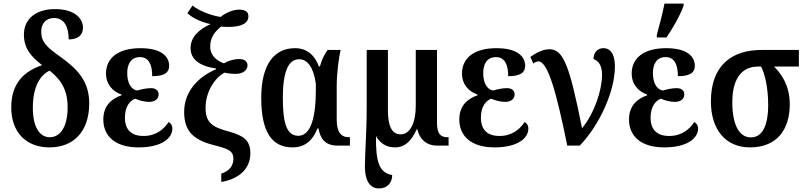

<svg xmlns="http://www.w3.org/2000/svg" viewBox="-20 -816 4510 1076"><path d="M257 10C391 10 480 -77 480 -237C480 -358 417 -427 322 -495C241 -552 211 -581 211 -638C211 -683 236 -715 283 -715C342 -715 365 -662 365 -595C414 -595 445 -617 445 -661C445 -708 404 -765 288 -765C186 -765 114 -714 114 -622C114 -544 155 -498 216 -451C114 -416 43 -349 43 -214C43 -71 130 10 257 10ZM259 -47C199 -47 164 -109 164 -212C164 -340 212 -399 258 -420C313 -376 359 -322 359 -216C359 -108 320 -47 259 -47Z M756 10C890 10 946 -44 946 -95C946 -114 936 -127 925 -132C899 -93 856 -54 784 -54C717 -54 680 -88 680 -157C680 -217 707 -252 738 -263C758 -253 792 -245 815 -245C848 -245 869 -261 869 -287C869 -311 850 -322 826 -322C798 -322 771 -315 750 -309C713 -313 693 -354 693 -406C693 -457 714 -496 764 -496C812 -496 833 -457 833 -389C904 -389 928 -411 928 -447C928 -497 888 -546 767 -546C646 -546 574 -494 574 -403C574 -346 609 -304 661 -286V-282C607 -263 559 -226 559 -146C559 -55 624 10 756 10Z M1220 204C1341 182 1383 113 1383 43C1383 -29 1346 -56 1262 -79C1174 -103 1132 -125 1132 -212C1132 -305 1188 -384 1239 -409C1250 -406 1275 -402 1301 -402C1344 -402 1367 -424 1367 -450C1367 -471 1351 -485 1321 -485C1288 -485 1256 -474 1235 -461C1195 -475 1158 -505 1158 -554C1158 -606 1183 -638 1219 -667C1229 -666 1244 -665 1258 -665C1339 -665 1372 -688 1372 -725C1372 -747 1358 -762 1320 -762C1281 -762 1241 -741 1216 -721C1159 -730 1094 -756 1059 -785L1030 -742C1062 -712 1115 -690 1160 -681C1092 -650 1048 -607 1048 -546C1048 -483 1100 -445 1191 -432V-428C1085 -383 1012 -299 1012 -189C1012 -71 1074 -27 1196 2C1266 20 1288 34 1288 74C1288 113 1265 143 1220 157Z M1619 10C1692 10 1734 -32 1759 -96H1765C1774 -43 1799 0 1872 0H1941V-47H1935C1889 -47 1867 -79 1867 -146V-336C1867 -404 1879 -497 1889 -536H1816C1795 -508 1782 -476 1773 -444H1767C1745 -503 1704 -546 1633 -546C1520 -546 1444 -460 1444 -267C1444 -75 1505 10 1619 10ZM1652 -55C1588 -55 1565 -123 1565 -266C1565 -408 1593 -484 1657 -484C1701 -484 1737 -442 1750 -347V-309C1750 -168 1725 -55 1652 -55Z M2104 240C2151 240 2178 208 2178 165C2101 152 2086 84 2087 -54C2109 -13 2146 10 2193 10C2254 10 2288 -32 2315 -91H2319C2331 -35 2372 0 2428 0H2494V-47H2487C2447 -47 2429 -69 2429 -128V-536H2310V-222C2310 -127 2278 -63 2225 -63C2173 -63 2154 -117 2154 -195V-536H2035V-225C2035 -58 2025 36 2025 116C2025 210 2062 240 2104 240Z M2751 10C2885 10 2941 -44 2941 -95C2941 -114 2931 -127 2920 -132C2894 -93 2851 -54 2779 -54C2712 -54 2675 -88 2675 -157C2675 -217 2702 -252 2733 -263C2753 -253 2787 -245 2810 -245C2843 -245 2864 -261 2864 -287C2864 -311 2845 -322 2821 -322C2793 -322 2766 -315 2745 -309C2708 -313 2688 -354 2688 -406C2688 -457 2709 -496 2759 -496C2807 -496 2828 -457 2828 -389C2899 -389 2923 -411 2923 -447C2923 -497 2883 -546 2762 -546C2641 -546 2569 -494 2569 -403C2569 -346 2604 -304 2656 -286V-282C2602 -263 2554 -226 2554 -146C2554 -55 2619 10 2751 10Z M3159 0H3229C3339 -114 3426 -303 3426 -443C3426 -497 3411 -546 3361 -546C3328 -546 3306 -521 3306 -485C3331 -477 3354 -451 3354 -399C3354 -310 3312 -184 3242 -97C3172 -447 3138 -540 3059 -540C3019 -540 2981 -517 2952 -497L2969 -460C2977 -467 2988 -472 2997 -472C3051 -472 3099 -295 3159 0Z M3661 -606H3715C3750 -657 3791 -728 3811 -784V-796H3704C3693 -739 3675 -673 3661 -621ZM3702 10C3836 10 3892 -44 3892 -95C3892 -114 3882 -127 3871 -132C3845 -93 3802 -54 3730 -54C3663 -54 3626 -88 3626 -157C3626 -217 3653 -252 3684 -263C3704 -253 3738 -245 3761 -245C3794 -245 3815 -261 3815 -287C3815 -311 3796 -322 3772 -322C3744 -322 3717 -315 3696 -309C3659 -313 3639 -354 3639 -406C3639 -457 3660 -496 3710 -496C3758 -496 3779 -457 3779 -389C3850 -389 3874 -411 3874 -447C3874 -497 3834 -546 3713 -546C3592 -546 3520 -494 3520 -403C3520 -346 3555 -304 3607 -286V-282C3553 -263 3505 -226 3505 -146C3505 -55 3570 10 3702 10Z M4183 10C4335 10 4406 -91 4406 -231C4406 -335 4361 -400 4318 -443H4457V-536H4247C4085 -536 3964 -453 3964 -248C3964 -89 4047 10 4183 10ZM4188 -46C4120 -46 4084 -122 4084 -242C4084 -394 4151 -443 4228 -443H4245C4263 -411 4285 -333 4285 -228C4285 -108 4250 -46 4188 -46Z"/></svg>

Font: Noto Serif Condensed Semi
Style: Regular
Weight: 600
Width: 3
Designer: Monotype Design Team
Foundry: Monotype Imaging Inc.
Version: Version 1.002